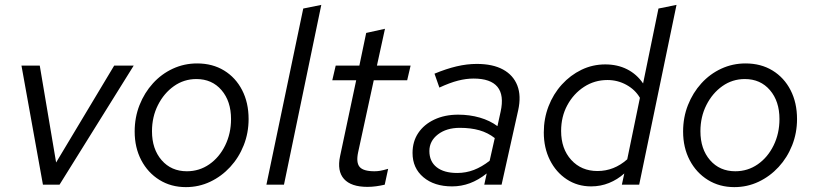

<svg xmlns="http://www.w3.org/2000/svg" viewBox="-20 -757 3339 787"><path d="M156 0 68 -488H143L210 -91L448 -488H528L224 0Z M742 10Q681 10 633.5 -19.5Q586 -49 559 -100.5Q532 -152 532 -218Q532 -276 552 -326.5Q572 -377 607 -415.5Q642 -454 688.5 -475.5Q735 -497 788 -497Q851 -497 898.5 -468Q946 -439 972.5 -387.5Q999 -336 999 -269Q999 -212 979 -161.5Q959 -111 923.5 -72.5Q888 -34 841.5 -12Q795 10 742 10ZM746 -55Q797 -55 838 -83.5Q879 -112 903 -161Q927 -210 927 -269Q927 -342 888 -387.5Q849 -433 785 -433Q734 -433 693 -404Q652 -375 627.5 -326.5Q603 -278 603 -219Q603 -146 642.5 -100.5Q682 -55 746 -55Z M1072 0 1223 -722 1297 -737 1144 0Z M1486 9Q1419 9 1390 -23.5Q1361 -56 1374 -117L1440 -428H1342L1356 -488H1453L1481 -622L1558 -639L1525 -488H1663L1649 -428H1512L1448 -133Q1439 -91 1454 -73Q1469 -55 1515 -55Q1527 -55 1538.5 -57Q1550 -59 1571 -65L1557 0Q1540 4 1522 6.5Q1504 9 1486 9Z M1833 7Q1760 7 1715.5 -30.5Q1671 -68 1671 -130Q1671 -177 1694.5 -212Q1718 -247 1760.5 -267Q1803 -287 1858 -287Q1905 -287 1946.5 -275Q1988 -263 2019 -240L2032 -299Q2047 -367 2019 -401Q1991 -435 1921 -435Q1891 -435 1857.5 -426.5Q1824 -418 1781 -398L1761 -455Q1809 -475 1851.5 -485Q1894 -495 1934 -495Q2000 -495 2042 -472Q2084 -449 2100.5 -406.5Q2117 -364 2104 -305L2036 0H1965L1975 -46Q1941 -19 1906 -6Q1871 7 1833 7ZM1854 -48Q1890 -48 1922.5 -60.5Q1955 -73 1987 -98L2008 -191Q1980 -213 1945 -223Q1910 -233 1865 -233Q1810 -233 1775 -206Q1740 -179 1740 -138Q1740 -95 1770 -71.5Q1800 -48 1854 -48Z M2403 7Q2347 7 2303 -22Q2259 -51 2234 -101Q2209 -151 2209 -214Q2209 -271 2228.5 -321.5Q2248 -372 2283 -410.5Q2318 -449 2363.5 -471Q2409 -493 2461 -493Q2511 -493 2550.5 -473Q2590 -453 2616 -415L2679 -722L2753 -737L2600 0H2529L2539 -46Q2511 -21 2476.5 -7Q2442 7 2403 7ZM2429 -56Q2497 -56 2551 -104L2603 -356Q2584 -389 2548 -409Q2512 -429 2470 -429Q2417 -429 2374 -401Q2331 -373 2305.5 -326Q2280 -279 2280 -220Q2280 -147 2321.5 -101.5Q2363 -56 2429 -56Z M2990 10Q2929 10 2881.5 -19.5Q2834 -49 2807 -100.5Q2780 -152 2780 -218Q2780 -276 2800 -326.5Q2820 -377 2855 -415.5Q2890 -454 2936.5 -475.5Q2983 -497 3036 -497Q3099 -497 3146.5 -468Q3194 -439 3220.5 -387.5Q3247 -336 3247 -269Q3247 -212 3227 -161.5Q3207 -111 3171.5 -72.5Q3136 -34 3089.5 -12Q3043 10 2990 10ZM2994 -55Q3045 -55 3086 -83.5Q3127 -112 3151 -161Q3175 -210 3175 -269Q3175 -342 3136 -387.5Q3097 -433 3033 -433Q2982 -433 2941 -404Q2900 -375 2875.5 -326.5Q2851 -278 2851 -219Q2851 -146 2890.5 -100.5Q2930 -55 2994 -55Z"/></svg>

Font: Red Hat Text VF
Style: Italic
Weight: 300
Italic angle: -12°
Designer: Pentagram, MCKL
Foundry: Pentagram, MCKL
Version: Version 1.023